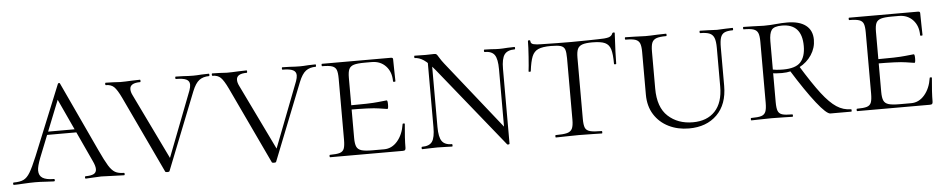

<svg xmlns="http://www.w3.org/2000/svg" viewBox="-35 -721 4726 958"><g transform="rotate(-5 2328.0 -241.5)"><path d="M191 -250H373L380 -234H175ZM556 0Q538 0 498 -2Q460 -4 442 -4Q428 -4 402 -2Q378 0 365 0Q361 0 361 -6Q361 -12 365 -12Q392 -12 405.5 -19Q419 -26 419 -43Q419 -59 407 -84L249 -426L271 -434L147 -123Q131 -81 131 -61Q131 -35 149.5 -23.5Q168 -12 205 -12Q210 -12 210 -6Q210 0 205 0Q190 0 164 -2Q136 -4 112 -4Q87 -4 53 -2Q23 0 5 0Q1 0 1 -6Q1 -12 5 -12Q36 -12 54 -20.5Q72 -29 87 -54Q102 -79 124 -132L267 -483Q269 -487 273 -487Q277 -487 278 -483L439 -137Q465 -81 480.5 -56Q496 -31 512.5 -21.5Q529 -12 556 -12Q560 -12 560 -6Q560 0 556 0Z M1022 -456Q992 -456 972.5 -441.5Q953 -427 937 -387L784 -1Q783 3 773 3Q763 3 762 -1L581 -385Q561 -427 546 -441.5Q531 -456 505 -456Q502 -456 502 -462Q502 -468 505 -468L542 -467Q566 -465 578 -465Q602 -465 638 -467L677 -468Q679 -468 679 -462Q679 -456 677 -456Q625 -456 625 -425Q625 -411 633 -395L797 -56L771 -12L918 -393Q924 -410 924 -422Q924 -440 908 -448Q892 -456 856 -456Q853 -456 853 -462Q853 -468 856 -468L893 -467Q921 -465 944 -465Q961 -465 985 -467L1022 -468Q1024 -468 1024 -462Q1024 -456 1022 -456Z M1556 -456Q1526 -456 1506.5 -441.5Q1487 -427 1471 -387L1318 -1Q1317 3 1307 3Q1297 3 1296 -1L1115 -385Q1095 -427 1080 -441.5Q1065 -456 1039 -456Q1036 -456 1036 -462Q1036 -468 1039 -468L1076 -467Q1100 -465 1112 -465Q1136 -465 1172 -467L1211 -468Q1213 -468 1213 -462Q1213 -456 1211 -456Q1159 -456 1159 -425Q1159 -411 1167 -395L1331 -56L1305 -12L1452 -393Q1458 -410 1458 -422Q1458 -440 1442 -448Q1426 -456 1390 -456Q1387 -456 1387 -462Q1387 -468 1390 -468L1427 -467Q1455 -465 1478 -465Q1495 -465 1519 -467L1556 -468Q1558 -468 1558 -462Q1558 -456 1556 -456Z M1588 -12Q1622 -12 1638 -17Q1654 -22 1659.5 -36.5Q1665 -51 1665 -81V-387Q1665 -417 1659.5 -431Q1654 -445 1638 -450.5Q1622 -456 1588 -456Q1586 -456 1586 -462Q1586 -468 1588 -468H1934Q1944 -468 1944 -460L1945 -398Q1946 -379 1946 -350Q1946 -347 1940 -347Q1934 -347 1934 -350Q1934 -397 1907 -426Q1880 -455 1836 -455H1802Q1764 -455 1746.5 -449.5Q1729 -444 1722.5 -430Q1716 -416 1716 -386V-85Q1716 -56 1722.5 -41.5Q1729 -27 1747 -21.5Q1765 -16 1802 -16H1860Q1899 -16 1927 -48.5Q1955 -81 1963 -133Q1963 -136 1968.5 -136Q1974 -136 1974 -133Q1967 -61 1967 -15Q1967 -7 1964 -3.5Q1961 0 1952 0H1588Q1586 0 1586 -6Q1586 -12 1588 -12ZM1696 -228V-249Q1811 -249 1850 -253.5Q1889 -258 1894 -258Q1899 -258 1899 -237Q1899 -215 1894 -215Q1890 -215 1851.5 -221.5Q1813 -228 1696 -228Z M2115 -446 2135 -443V-104Q2135 -53 2149.5 -32.5Q2164 -12 2200 -12Q2202 -12 2202 -6Q2202 0 2200 0Q2178 0 2167 -1L2126 -2L2084 -1Q2072 0 2050 0Q2047 0 2047 -6Q2047 -12 2050 -12Q2087 -12 2101 -32.5Q2115 -53 2115 -104ZM2474 13 2152 -386Q2120 -425 2097 -440.5Q2074 -456 2052 -456Q2050 -456 2050 -462Q2050 -468 2052 -468L2108 -467L2151 -468Q2159 -468 2162.5 -464.5Q2166 -461 2173 -449Q2184 -431 2196 -416L2476 -64L2486 11Q2486 13 2481 14Q2476 15 2474 13ZM2486 11 2466 -20V-364Q2466 -415 2452 -435.5Q2438 -456 2402 -456Q2399 -456 2399 -462Q2399 -468 2402 -468L2435 -467Q2459 -465 2476 -465Q2492 -465 2518 -467L2553 -468Q2555 -468 2555 -462Q2555 -456 2553 -456Q2516 -456 2501 -435.5Q2486 -415 2486 -364Z M2623 -340Q2623 -338 2617.5 -338Q2612 -338 2612 -340Q2615 -362 2618.5 -412.5Q2622 -463 2622 -490Q2622 -495 2628 -495Q2634 -495 2634 -490Q2634 -477 2649 -473.5Q2664 -470 2686 -470Q2774 -468 2837 -468L2924 -469Q2942 -470 2971 -470Q3007 -470 3023.5 -474.5Q3040 -479 3045 -494Q3047 -497 3052 -497Q3057 -497 3057 -494Q3051 -386 3051 -340Q3051 -338 3045.5 -338Q3040 -338 3040 -340Q3040 -390 3032.5 -414Q3025 -438 3004.5 -447.5Q2984 -457 2941 -457Q2908 -457 2891 -451Q2874 -445 2867.5 -430.5Q2861 -416 2861 -387V-81Q2861 -50 2867 -36Q2873 -22 2891.5 -17Q2910 -12 2950 -12Q2952 -12 2952 -6Q2952 0 2950 0Q2919 0 2902 -1L2834 -2L2769 -1Q2751 0 2719 0Q2717 0 2717 -6Q2717 -12 2719 -12Q2758 -12 2776.5 -17Q2795 -22 2802 -36.5Q2809 -51 2809 -81V-389Q2809 -419 2804 -433Q2799 -447 2783.5 -452Q2768 -457 2734 -457Q2692 -457 2670.5 -447.5Q2649 -438 2639 -413.5Q2629 -389 2623 -340Z M3482 -456Q3479 -456 3479 -462Q3479 -468 3482 -468L3520 -467Q3550 -465 3567 -465Q3581 -465 3609 -467L3645 -468Q3647 -468 3647 -462Q3647 -456 3645 -456Q3617 -456 3603 -449Q3589 -442 3583.5 -425Q3578 -408 3578 -375V-184Q3578 -91 3525.5 -39Q3473 13 3385 13Q3329 13 3283.5 -9.5Q3238 -32 3211.5 -74Q3185 -116 3185 -174V-387Q3185 -417 3179 -431Q3173 -445 3157.5 -450.5Q3142 -456 3108 -456Q3105 -456 3105 -462Q3105 -468 3108 -468L3152 -467Q3188 -465 3208 -465Q3233 -465 3269 -467L3311 -468Q3314 -468 3314 -462Q3314 -456 3311 -456Q3278 -456 3262 -450Q3246 -444 3240 -429.5Q3234 -415 3234 -385V-200Q3234 -106 3283 -61Q3332 -16 3407 -16Q3478 -16 3518 -58.5Q3558 -101 3558 -182V-375Q3558 -408 3551.5 -425Q3545 -442 3529 -449Q3513 -456 3482 -456Z M3904 0Q3877 0 3862 -1L3801 -2L3743 -1Q3727 0 3698 0Q3696 0 3696 -6Q3696 -12 3698 -12Q3733 -12 3749 -17Q3765 -22 3771 -36.5Q3777 -51 3777 -81V-387Q3777 -417 3771 -431Q3765 -445 3749 -450.5Q3733 -456 3699 -456Q3697 -456 3697 -462Q3697 -468 3699 -468L3744 -467Q3780 -465 3801 -465Q3820 -465 3835 -466Q3850 -467 3860 -468Q3892 -471 3918 -471Q3979 -471 4011.5 -446Q4044 -421 4044 -374Q4044 -333 4021 -298Q3998 -263 3958.5 -242.5Q3919 -222 3871 -222Q3839 -222 3816 -226L3815 -246Q3840 -239 3878 -239Q3941 -239 3966 -266.5Q3991 -294 3991 -347Q3991 -458 3891 -458Q3851 -458 3839 -441Q3827 -424 3827 -385V-81Q3827 -50 3832.5 -36Q3838 -22 3853.5 -17Q3869 -12 3904 -12Q3907 -12 3907 -6Q3907 0 3904 0ZM4199 0H4094Q4075 0 4026 -62Q3977 -124 3910 -232L3956 -253Q4015 -157 4054 -106.5Q4093 -56 4126.5 -34Q4160 -12 4199 -12Q4201 -12 4201 -6Q4201 0 4199 0Z M4228 -12Q4262 -12 4278 -17Q4294 -22 4299.5 -36.5Q4305 -51 4305 -81V-387Q4305 -417 4299.5 -431Q4294 -445 4278 -450.5Q4262 -456 4228 -456Q4226 -456 4226 -462Q4226 -468 4228 -468H4574Q4584 -468 4584 -460L4585 -398Q4586 -379 4586 -350Q4586 -347 4580 -347Q4574 -347 4574 -350Q4574 -397 4547 -426Q4520 -455 4476 -455H4442Q4404 -455 4386.5 -449.5Q4369 -444 4362.5 -430Q4356 -416 4356 -386V-85Q4356 -56 4362.5 -41.5Q4369 -27 4387 -21.5Q4405 -16 4442 -16H4500Q4539 -16 4567 -48.5Q4595 -81 4603 -133Q4603 -136 4608.5 -136Q4614 -136 4614 -133Q4607 -61 4607 -15Q4607 -7 4604 -3.5Q4601 0 4592 0H4228Q4226 0 4226 -6Q4226 -12 4228 -12ZM4336 -228V-249Q4451 -249 4490 -253.5Q4529 -258 4534 -258Q4539 -258 4539 -237Q4539 -215 4534 -215Q4530 -215 4491.5 -221.5Q4453 -228 4336 -228Z"/></g></svg>

Font: Cormorant SC Light
Style: Regular
Weight: 300
Designer: Christian Thalmann (Catharsis Fonts)
Foundry: Catharsis Fonts
Version: Version 4.000